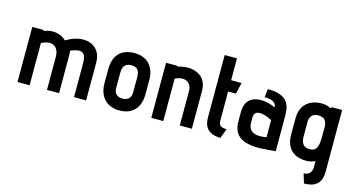

<svg xmlns="http://www.w3.org/2000/svg" viewBox="-92 -1088 3116 1687"><g transform="rotate(15 1465.5 -245.0)"><path d="M702 0V-346C702 -493 567 -548 427 -483C425 -482 399 -469 385 -461C329 -519 239 -517 188 -494L175 -501H78V0H188V-383C273 -431 346 -399 346 -301V0H456V-356C456 -363 454 -380 452 -385L469 -392C555 -424 592 -405 592 -304V0Z M1192 -316C1192 -437 1123 -512 1007 -512C886 -512 819 -442 819 -316V-184C819 -82 876 10 1007 10C1139 10 1192 -82 1192 -184ZM1083 -174C1083 -120 1048 -98 1007 -98C966 -98 929 -116 929 -174V-316C929 -389 973 -401 1007 -401C1036 -401 1083 -397 1083 -316Z M1664 0V-346C1664 -422 1629 -468 1579 -491C1515 -521 1444 -508 1405 -495L1392 -501H1295V0H1404V-386C1489 -429 1554 -390 1554 -315V0Z M1960 -75C1920 -75 1887 -83 1887 -132V-398H1958L1982 -501H1887V-700H1775V-132C1775 -54 1808 11 1927 13Z M2427 -298C2427 -394 2427 -509 2219 -509L2210 -433C2260 -433 2317 -424 2317 -369C2282 -388 2182 -420 2111 -385C2070 -365 2042 -324 2042 -252V-169C2042 45 2268 15 2427 0ZM2317 -97C2196 -76 2153 -118 2153 -183V-238C2153 -324 2280 -278 2317 -252Z M2740 210C2856 210 2897 151 2897 64V-501H2809L2788 -490C2782 -497 2752 -510 2710 -510C2596 -510 2520 -444 2520 -325V-176C2520 -51 2591 12 2706 12C2757 12 2783 -5 2787 -8V46C2787 99 2758 124 2714 124ZM2787 -231C2787 -141 2775 -94 2706 -94C2644 -94 2630 -141 2630 -191V-320C2630 -358 2646 -401 2706 -401C2771 -401 2787 -363 2787 -315Z"/></g></svg>

Font: Advent Pro
Style: Bold
Weight: 700
Designer: Andreas Kalpakidis
Foundry: Andreas Kalpakidis
Version: Version 2.002 2008